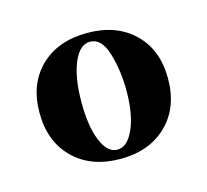

<svg xmlns="http://www.w3.org/2000/svg" viewBox="-51 -533 383 355"><g transform="rotate(-15 140.5 -355.5)"><path d="M141 -476Q197 -476 230.5 -443.5Q264 -411 264 -356Q264 -301 230.5 -268Q197 -235 141 -235Q85 -235 51.5 -268Q18 -301 18 -356Q18 -411 51.5 -443.5Q85 -476 141 -476ZM142 -459Q122 -459 110 -430Q98 -401 98 -355Q98 -308 109.5 -280.5Q121 -253 140 -253Q159 -253 171.5 -281Q184 -309 184 -354Q184 -393 174 -426Q164 -459 142 -459Z"/></g></svg>

Font: Katibeh
Style: Regular
Weight: 400
Designer: Arabic design by Kourosh Beigpour, Latin design by Eduardo Tunni, engineering by Lasse Fister
Version: Version 1.000